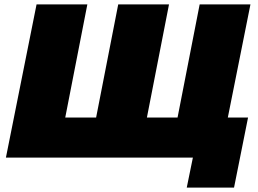

<svg xmlns="http://www.w3.org/2000/svg" viewBox="-20 -720 1180 877"><path d="M7 0 147 -700H379L278 -183H419L520 -700H752L651 -183H791L892 -700H1124L984 0ZM833 137 861 0H755L793 -183H1113L1049 137Z"/></svg>

Font: Argentum Sans Black
Style: Italic
Weight: 900
Italic angle: -11°
Designer: Julieta Ulanovsky (font), Cristiano Sobral (main changes and remaster)
Foundry: Julieta Ulanovsky (font), Cristiano Sobral (main changes and remaster)
Version: Version 2.007;June 15, 2022;FontCreator 14.0.0.2814 64-bit; 